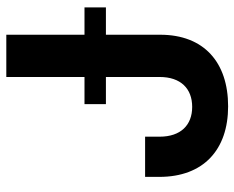

<svg xmlns="http://www.w3.org/2000/svg" viewBox="-90 -678 778 639"><g transform="rotate(-90 299.5 -359.0)"><path d="M264.6 10.7C411.6 10.7 502.9 -70.3 502.9 -215.3V-396H593.8V-467.3H502.9V-727.5H362.3V-467.3H272V-396H362.3V-217.3C362.3 -147 323.7 -108.9 262.7 -108.9C202.1 -108.9 163.6 -147 163.6 -217.3V-265.6H29.8V-218.3C29.8 -71.3 120.1 10.7 264.6 10.7Z"/></g></svg>

Font: Raveo Display Display SemiBold
Style: Regular
Weight: 600
Designer: Jakub Foglar, Rasmus Andersson (Inter)
Foundry: Jakubfoglar.com
Version: Version 1.100;Glyphs 3.2.3 (3260)